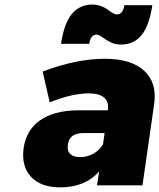

<svg xmlns="http://www.w3.org/2000/svg" viewBox="-20 -808 695 837"><path d="M83 -162.1Q94.2 -240.7 154.3 -283.2Q214.4 -325.7 316.9 -327.1H450.2V-329.1Q455.6 -363.3 434.3 -382.1Q413.1 -400.9 367.2 -400.9Q293.5 -400.9 196.8 -361.8L166 -496.1Q312.5 -551.8 437 -551.8Q551.8 -551.8 608.6 -499.5Q665.5 -447.3 651.9 -353L601.1 0H402.8L412.1 -60.1Q349.6 8.8 243.2 8.8Q157.2 8.8 114.7 -37.8Q72.3 -84.5 83 -162.1ZM246.1 -617.2Q258.8 -704.1 292.5 -746.1Q326.2 -788.1 382.8 -788.1Q403.3 -788.1 421.1 -781.2Q439 -774.4 449 -766.6Q459 -758.8 470 -752Q481 -745.1 488.8 -745.1Q516.1 -745.1 522 -785.2H644Q631.3 -698.2 597.9 -656Q564.5 -613.8 507.8 -613.8Q481 -613.8 460 -624.8Q439 -635.7 424.8 -646.5Q410.6 -657.2 400.9 -657.2Q375 -657.2 369.1 -617.2ZM275.9 -176.8Q272 -150.9 285.9 -137Q299.8 -123 329.1 -123Q359.9 -123 387 -138.2Q414.1 -153.3 429.2 -179.2L436 -228H344.2Q281.7 -228 275.9 -176.8Z"/></svg>

Font: Trueno ExtraBold
Style: Italic
Weight: 800
Designer: Julieta Ulanovsky
Foundry: Julieta Ulanovsky
Version: Version 3.001b | FøM Fix